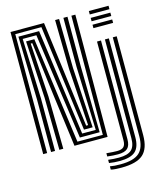

<svg xmlns="http://www.w3.org/2000/svg" viewBox="-143 -902 1017 1215"><g transform="rotate(-15 365.5 -294.5)"><path d="M43.2 0V-800H262.8L304.8 -475.8L352.5 -103.8H365.2L340.8 -477L335.5 -800H361.5L366.5 -477L389.5 -83H332.5L240.2 -779.2H69V0ZM94.8 0V-343L84 -758.5H219.5L315.2 -62.2H404.2L390 -477L389.8 -800H416.5V-477L424.2 -41.5H294.5L196.2 -737.8H106.5L120.8 -343V0ZM149 0 144 -343 123 -717H177.2L272.8 -20.2H439.2L442.2 -800H468L465 0H248L202.5 -344L158.2 -696.2H148L169.8 -343L174.8 0ZM556.5 -777.5V-800H685.5V-777.5ZM556.5 -687.8V-710.2H685.5V-687.8ZM556.5 -732.8V-755H685.5V-732.8ZM500.5 211Q476.2 211 458.9 209.6Q441.5 208.2 430.8 205.2V183.8Q444.8 186.5 461.8 187.8Q478.8 189 500.5 189Q586 189 622.9 156.1Q659.8 123.2 659.8 47V-600H685.5V47Q685.5 135 642.6 173Q599.8 211 500.5 211ZM500.5 167.5Q482.2 167.5 464.8 166.2Q447.2 165 430.8 162.2V141Q449 143.2 466 144.4Q483 145.5 500.5 145.5Q558.5 145.5 583.4 122.8Q608.2 100 608.2 47V-600H634V47Q634 111.5 603.1 139.5Q572.2 167.5 500.5 167.5ZM500.5 123.8Q485 123.8 468.2 122.8Q451.5 121.8 430.8 119.2V98Q453.5 100 470.4 101.1Q487.2 102.2 500.5 102.2Q530.8 102.2 543.6 89.4Q556.5 76.5 556.5 47V-600H582.5V47Q582.5 88.2 563.5 106Q544.5 123.8 500.5 123.8Z"/></g></svg>

Font: Big Shoulders Inline Display Thin ExtraBold
Style: Regular
Weight: 800
Version: Version 2.002